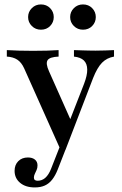

<svg xmlns="http://www.w3.org/2000/svg" viewBox="-20 -640 545 858"><path d="M250.8 29.8 87.9 -334.7Q75.8 -361.3 57.3 -373.4Q38.7 -385.5 10.5 -387.1V-416.1Q38.7 -414.5 66.1 -413.7Q93.5 -412.9 127.4 -412.9Q162.9 -412.9 189.9 -413.7Q216.9 -414.5 241.9 -416.1V-387.1Q202.4 -385.5 192.7 -371Q183.1 -356.5 199.2 -321L300.8 -92.7L285.5 -85.5L355.6 -265.3Q370.2 -303.2 369.8 -329.4Q369.4 -355.6 354.8 -369.8Q340.3 -383.9 310.5 -387.1V-416.1Q329.8 -415.3 345.6 -414.9Q361.3 -414.5 376.2 -414.1Q391.1 -413.7 406.5 -413.7Q427.4 -413.7 450.4 -414.5Q473.4 -415.3 489.5 -416.1V-387.1Q457.3 -381.5 435.9 -359.7Q414.5 -337.9 396 -291.1L272.6 29.8ZM135.5 197.6Q94.4 197.6 69.8 177Q45.2 156.5 45.2 123.4Q45.2 96.8 61.7 80.2Q78.2 63.7 104.8 63.7Q124.2 63.7 135.9 73Q147.6 82.3 147.6 99.2Q147.6 110.5 143.5 119.8Q139.5 129 135.5 137.1Q131.5 145.2 131.5 154Q131.5 167.7 148.4 167.7Q167.7 167.7 182.7 154.4Q197.6 141.1 208.1 114.5L259.7 -16.9L285.5 -4L237.9 117.7Q227.4 144.4 213.3 162.5Q199.2 180.6 180.2 189.1Q161.3 197.6 135.5 197.6ZM350.8 -507.3Q326.6 -507.3 310.1 -523.8Q293.5 -540.3 293.5 -563.7Q293.5 -587.1 310.1 -603.6Q326.6 -620.2 350.8 -620.2Q375.8 -620.2 391.9 -603.6Q408.1 -587.1 408.1 -563.7Q408.1 -540.3 391.9 -523.8Q375.8 -507.3 350.8 -507.3ZM162.9 -507.3Q138.7 -507.3 122.2 -523.8Q105.6 -540.3 105.6 -563.7Q105.6 -587.1 122.2 -603.6Q138.7 -620.2 162.9 -620.2Q187.9 -620.2 204 -603.6Q220.2 -587.1 220.2 -563.7Q220.2 -540.3 204 -523.8Q187.9 -507.3 162.9 -507.3Z"/></svg>

Font: Playfair SemiBold
Style: Regular
Weight: 600
Designer: Claus Eggers Sørensen
Foundry: Claus Eggers Sørensen
Version: Version 2.001;gftools[0.9.30]